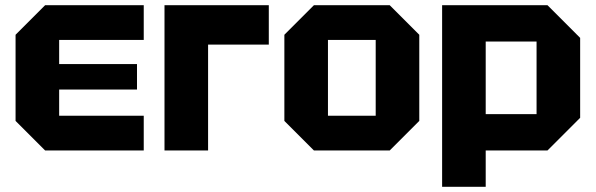

<svg xmlns="http://www.w3.org/2000/svg" viewBox="-20 -580 2296 740"><path d="M154 0 40 -114V-446L154 -560H534V-426H208V-333H508V-235H208V-134H534V0Z M614 0V-560H1016V-408H782V0Z M1076 -114V-446L1190 -560H1482L1596 -446V-114L1482 0H1190ZM1244 -134H1428V-426H1244Z M1684 140V-560H2090L2216 -434V-126L2090 0H1852V140ZM2048 -420H1852V-140H2048Z"/></svg>

Font: Tektur
Style: Bold
Weight: 700
Designer: Adam Jagosz
Foundry: Adam Jagosz
Version: Version 1.005;gftools[0.9.30]